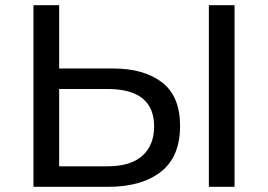

<svg xmlns="http://www.w3.org/2000/svg" viewBox="-20 -720 1033 740"><path d="M398 0H109V-700H208V-456H416Q535 -456 604.5 -402.5Q674 -349 674 -235Q674 -115 599.5 -57.5Q525 0 398 0ZM394 -79Q483 -79 528.5 -119.5Q574 -160 574 -233Q574 -377 394 -377H208V-79ZM884 0H785V-700H884Z"/></svg>

Font: Argentum Novus
Style: Regular
Weight: 400
Designer: Julieta Ulanovsky
Foundry: Julieta Ulanovsky
Version: Version 7.20;July 27, 2021;FontCreator 13.0.0.2683 64-bit